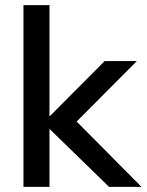

<svg xmlns="http://www.w3.org/2000/svg" viewBox="-20 -725 569 745"><path d="M71 0V-705H172V-275H174L386 -488H511L254 -230V-277L529 0H403L174 -223H172V0Z"/></svg>

Font: Nunito Sans 12pt ExtraLight 12pt SemiBold
Style: Regular
Weight: 600
Version: Version 3.101;gftools[0.9.27]